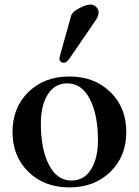

<svg xmlns="http://www.w3.org/2000/svg" viewBox="-20 -813 612 847"><path d="M242.2 -554.7Q242.2 -559.1 244.1 -565.9L293.9 -743.7Q298.8 -761.2 330.1 -777.1Q361.3 -793 379.9 -793Q393.6 -793 404.3 -782.2Q415 -771.5 415 -760.3Q415 -742.7 402.8 -724.6L286.1 -554.2Q273.4 -536.1 261.2 -536.1Q252.9 -536.1 247.6 -541.3Q242.2 -546.4 242.2 -554.7ZM105.5 -54.7Q35.2 -123 35.2 -231Q35.2 -338.9 105.5 -407.2Q175.8 -475.6 286.1 -475.6Q396.5 -475.6 466.8 -407.2Q537.1 -338.9 537.1 -231Q537.1 -123 466.8 -54.7Q396.5 13.7 286.1 13.7Q175.8 13.7 105.5 -54.7ZM160.2 -267.6Q160.2 -154.8 196 -85.7Q231.9 -16.6 295.4 -16.6Q351.1 -16.6 381.6 -65.7Q412.1 -114.7 412.1 -194.3Q412.1 -307.1 376.2 -376.2Q340.3 -445.3 276.9 -445.3Q221.2 -445.3 190.7 -396.2Q160.2 -347.2 160.2 -267.6Z"/></svg>

Font: Monomachus
Style: Medium
Weight: 500
Designer: Alexey Kryukov
Version: Version 1.0